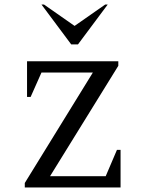

<svg xmlns="http://www.w3.org/2000/svg" viewBox="-20 -832 645 852"><path d="M90 0V-20L392 -510H164L116 -402H100V-560H505V-540L202 -50H449L499 -167H515V0ZM296 -635 164 -812H175L311 -717L447 -812H458L326 -635Z"/></svg>

Font: Spectral SC
Style: Regular
Weight: 400
Designer: Jean-Baptiste Levee
Foundry: Production Type
Version: Version 2.001